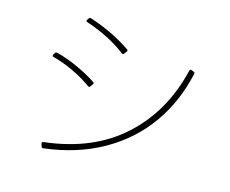

<svg xmlns="http://www.w3.org/2000/svg" viewBox="-101 -878 1202 1005"><g transform="rotate(15 500.0 -375.0)"><path d="M498 -628Q506 -623 500 -616L490 -603Q484 -595 477 -601Q389 -669 260 -712Q256 -713 255 -716.5Q254 -720 257 -724L263 -732Q267 -738 275 -736Q332 -718 390.5 -690Q449 -662 498 -628ZM209 -14H207Q200 -14 198 -21L194 -35L193 -38Q193 -45 202 -46Q463 -76 625 -223.5Q787 -371 842 -605Q843 -609 846 -610.5Q849 -612 854 -610L866 -605Q874 -602 871 -594Q837 -438 750 -315Q663 -192 526 -114Q389 -36 209 -14ZM132 -501 139 -512Q141 -515 143 -516Q145 -517 150 -516Q203 -503 264 -475.5Q325 -448 371 -417Q379 -412 373 -405L363 -391Q359 -384 351 -389Q304 -423 247.5 -449.5Q191 -476 137 -490Q132 -491 131 -494Q130 -497 132 -501Z"/></g></svg>

Font: LINE Seed JP_TTF Thin
Style: Regular
Weight: 250
Designer: LY Corporation & Fontrix & Fontworks
Version: Version 1.008